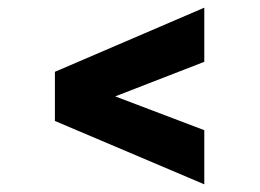

<svg xmlns="http://www.w3.org/2000/svg" viewBox="-20 -548 677 500"><path d="M512 -387 280 -297 512 -209V-68L123 -233V-361L512 -528Z"/></svg>

Font: Oak Sans ExtraBold
Style: Regular
Weight: 800
Designer: Erik Kennedy, Walven
Foundry: Erik Kennedy, Walven
Version: Version 1.000